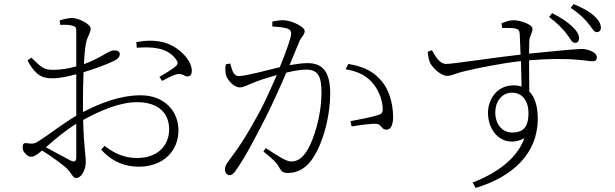

<svg xmlns="http://www.w3.org/2000/svg" viewBox="-20 -851 3040 949"><path d="M656 -615C729 -620 805 -618 849 -559C860 -544 861 -536 850 -525C836 -511 789 -483 768 -471L781 -451C801 -462 838 -481 853 -484C888 -491 891 -468 913 -474C925 -477 929 -490 928 -505C924 -563 852 -628 783 -643C743 -652 707 -652 654 -643ZM172 -154C155 -143 144 -138 115 -143C96 -146 92 -139 92 -122C92 -111 95 -102 106 -91C115 -82 124 -76 133 -76C144 -76 157 -80 188 -107C229 -82 283 -42 302 -26C335 2 338 29 356 29C382 29 404 -10 404 -52C404 -87 394 -125 391 -258C472 -303 571 -346 657 -346C765 -346 816 -290 816 -212C816 -135 763 -70 657 -70C590 -70 539 -97 497 -130L480 -112C536 -48 604 -27 666 -27C788 -27 862 -106 862 -206C862 -309 785 -380 676 -380C574 -380 477 -342 390 -297V-346C390 -397 391 -448 393 -494C440 -508 505 -531 543 -550C562 -559 572 -569 572 -584C572 -596 562 -602 543 -602C517 -602 481 -565 395 -534C397 -581 401 -620 406 -642C413 -673 428 -688 428 -710C428 -732 368 -762 337 -762C317 -762 293 -756 275 -750L278 -728C303 -729 321 -729 338 -724C353 -720 357 -716 357 -697V-523C315 -511 281 -507 254 -506C199 -504 188 -514 135 -566L116 -552C162 -466 201 -464 244 -464C273 -464 320 -474 357 -484V-279C292 -241 211 -178 172 -154ZM357 -239V-75C357 -55 350 -47 328 -58C294 -75 245 -103 207 -123C254 -165 306 -208 357 -239Z M1688 -509C1758 -497 1799 -471 1828 -433C1859 -392 1869 -349 1871 -324C1873 -299 1872 -290 1851 -283C1822 -273 1746 -258 1712 -252L1718 -226C1752 -232 1819 -241 1840 -239C1868 -236 1864 -210 1890 -210C1914 -210 1923 -239 1923 -272C1923 -348 1898 -412 1869 -447C1833 -491 1790 -520 1702 -535ZM1326 -720C1349 -719 1388 -715 1403 -709C1417 -703 1419 -695 1419 -684C1419 -666 1395 -597 1363 -519C1294 -502 1193 -475 1161 -475C1131 -475 1126 -511 1118 -537L1096 -533C1092 -515 1094 -491 1097 -480C1105 -452 1139 -419 1164 -419C1187 -419 1199 -430 1247 -448C1267 -456 1306 -468 1348 -480C1320 -415 1289 -347 1263 -298C1203 -187 1163 -125 1106 -50C1095 -35 1092 -24 1092 -12C1092 5 1105 15 1114 15C1124 15 1134 9 1146 -9C1191 -73 1236 -158 1295 -274C1331 -346 1366 -424 1395 -492C1432 -501 1467 -507 1493 -507C1552 -507 1569 -474 1569 -394C1569 -274 1529 -160 1501 -112C1473 -64 1447 -53 1417 -53C1395 -53 1348 -83 1294 -119L1282 -102C1340 -56 1348 -43 1356 -30C1369 -9 1372 4 1403 4C1454 4 1492 -22 1520 -60C1573 -132 1612 -270 1612 -389C1612 -500 1572 -539 1500 -539C1475 -539 1439 -534 1411 -529L1460 -647C1469 -669 1486 -678 1486 -698C1486 -719 1419 -751 1381 -751C1360 -751 1341 -748 1326 -744Z M2775 -691C2796 -666 2806 -639 2821 -639C2833 -639 2842 -646 2842 -662C2842 -681 2831 -699 2805 -723C2783 -743 2752 -765 2709 -786L2694 -767C2730 -740 2754 -716 2775 -691ZM2882 -742C2904 -717 2915 -692 2929 -692C2941 -692 2950 -699 2950 -714C2950 -733 2939 -753 2913 -776C2890 -796 2860 -812 2815 -831L2801 -812C2839 -787 2859 -768 2882 -742ZM2511 -196C2465 -196 2428 -234 2428 -296C2428 -347 2459 -393 2511 -393C2554 -393 2592 -362 2592 -291C2592 -218 2562 -196 2511 -196ZM2518 -429C2436 -429 2392 -360 2392 -293C2392 -191 2475 -116 2572 -168C2536 -68 2437 5 2316 51L2331 78C2513 23 2638 -91 2638 -264C2638 -325 2624 -371 2596 -399L2595 -553C2802 -570 2883 -548 2910 -548C2925 -548 2930 -556 2930 -568C2930 -594 2883 -609 2856 -609C2833 -609 2751 -602 2595 -586L2596 -648C2597 -674 2612 -687 2612 -709C2612 -730 2553 -751 2519 -751C2496 -751 2475 -742 2459 -736L2462 -713C2492 -713 2513 -713 2527 -710C2543 -706 2548 -701 2549 -680L2553 -581C2431 -568 2220 -535 2186 -535C2152 -535 2132 -573 2115 -603L2094 -595C2096 -576 2099 -555 2106 -540C2117 -517 2159 -476 2190 -476C2213 -476 2232 -489 2276 -499C2343 -515 2461 -539 2555 -549L2558 -423C2546 -427 2533 -429 2518 -429Z"/></svg>

Font: Noto Serif CJK SC ExtraLight
Style: Regular
Weight: 200
Designer: Ryoko NISHIZUKA 西塚涼子 (kana & ideographs); Frank Grießhammer (Latin, Greek & Cyrillic); Wenlong ZHANG 张文龙 (bopomofo); San
Foundry: Adobe
Version: Version 2.001;hotconv 1.1.0;makeotfexe 2.6.0